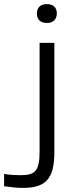

<svg xmlns="http://www.w3.org/2000/svg" viewBox="-139 -709 338 936"><path d="M41 -644V-642C41 -614 58 -597 90 -597C121 -597 137 -615 138 -642V-644C138 -672 121 -689 90 -689C58 -689 41 -672 41 -644ZM-119 199C-81 204 -57 207 -28 207C82 207 126 165 126 33V-500H54V30C54 125 32 145 -39 145C-63 145 -88 144 -119 139Z"/></svg>

Font: LT Wave Alt Light
Style: Regular
Weight: 300
Designer: Daniel Lyons
Version: Version 2.5 (Glyphs App)